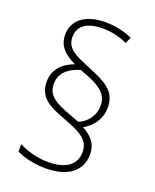

<svg xmlns="http://www.w3.org/2000/svg" viewBox="-139 -840 730 906"><g transform="rotate(20 225.5 -387.5)"><path d="M67 -402C67 -322 124 -295 202 -266C283 -235 340 -213 340 -147C340 -88 298 -47 202 -47C149 -47 96 -62 55 -83V-46C88 -29 142 -15 202 -15C316 -15 377 -68 377 -148C377 -203 347 -233 302 -258C346 -283 380 -325 380 -386C380 -471 314 -498 233 -532C160 -562 109 -581 109 -641C109 -699 154 -728 231 -728C278 -728 323 -716 354 -700L369 -731C332 -748 286 -760 232 -760C132 -760 73 -713 73 -640C73 -580 111 -550 164 -524C109 -504 67 -465 67 -402ZM102 -404C102 -462 147 -493 199 -508C298 -474 345 -444 345 -382C345 -329 313 -292 272 -274L219 -294C149 -321 102 -342 102 -404Z"/></g></svg>

Font: Noto Sans Myanmar UI SemiCondensed ExtraLight
Style: Regular
Weight: 200
Width: 4
Designer: Monotype Design Team
Foundry: Monotype Imaging Inc.
Version: Version 2.103